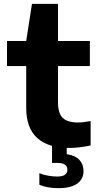

<svg xmlns="http://www.w3.org/2000/svg" viewBox="-20 -760 514 1000"><path d="M339.5 10.5Q231 10.5 173.8 -41.2Q116.5 -93 116.5 -198.5V-416H16.5V-546.5H116.5L146.5 -740H282V-546.5H448V-416H282V-229.5Q282 -169 307.2 -145.5Q332.5 -122 386 -122Q413 -122 452 -129.5V-2.5Q427 3 397.5 6.8Q368 10.5 339.5 10.5ZM285 220Q227.5 220 185 202.5V142Q206 151 231.8 155.2Q257.5 159.5 277.5 159.5Q331 159.5 331 124Q331 88.5 278 88.5H251V-10H327.5V43Q372 49.5 393.5 72.8Q415 96 415 131.5Q415 173 381.8 196.5Q348.5 220 285 220Z"/></svg>

Font: Encode Sans Expanded
Style: Bold
Weight: 700
Width: 7
Designer: Multiple Designers
Foundry: Impallari Type
Version: Version 3.000; ttfautohint (v1.8.3) -l 8 -r 50 -G 200 -x 14 